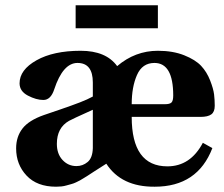

<svg xmlns="http://www.w3.org/2000/svg" viewBox="-20 -694 846 726"><path d="M266 -587V-674H577V-587ZM41 -133Q41 -177 65 -208Q89 -239 146 -259Q164 -265 209 -280.5Q254 -296 282.5 -307Q311 -318 331 -329V-382Q331 -456 273 -456Q218 -456 185 -356Q172 -316 144 -316Q117 -316 85.5 -332.5Q54 -349 54 -379Q54 -430 118 -466Q182 -502 285 -502Q381 -502 423 -444Q491 -502 577 -502Q634 -502 676.5 -485Q719 -468 740.5 -445Q762 -422 774.5 -390Q787 -358 789.5 -337Q792 -316 792 -294Q792 -271 779 -261.5Q766 -252 738 -252H478Q478 -65 613 -65Q700 -65 747 -154L783 -134Q727 12 565 12Q439 13 382 -75L335 -45Q333 -44 323.5 -37.5Q314 -31 310.5 -29Q307 -27 297.5 -21Q288 -15 282.5 -12Q277 -9 267.5 -4.5Q258 0 250 2Q242 4 232 7Q222 10 212 11Q202 12 192 12Q120 12 80.5 -30Q41 -72 41 -133ZM195 -150Q195 -112 216.5 -89Q238 -66 269 -66Q293 -66 311.5 -81.5Q330 -97 331 -134V-279Q249 -242 241 -237Q195 -211 195 -150ZM478 -300H604Q622 -300 628.5 -306.5Q635 -313 635 -333Q635 -456 564 -456Q518 -456 498 -410.5Q478 -365 478 -300Z"/></svg>

Font: Heuristica
Style: Bold
Weight: 700
Version: Version 1.0.2